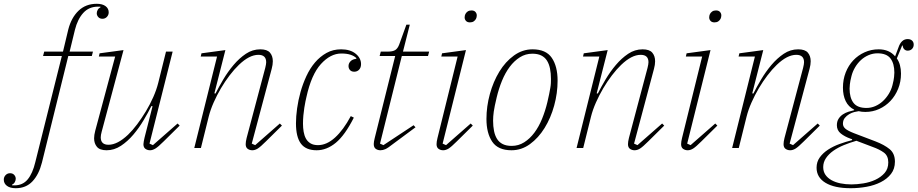

<svg xmlns="http://www.w3.org/2000/svg" viewBox="-149 -780 4836 1012"><path d="M-66 212Q-96 212 -112.5 199.5Q-129 187 -129 167Q-129 153 -119.5 143Q-110 133 -96 133Q-82 133 -74 142Q-66 151 -66 162Q-66 171 -71 180Q-76 189 -86 194L-85 197H-73Q-29 197 -3 165.5Q23 134 37 75L177 -485H78L84 -508H183L211 -625Q227 -687 265 -723.5Q303 -760 361 -760Q391 -760 407.5 -747.5Q424 -735 424 -715Q424 -701 414.5 -691Q405 -681 391 -681Q377 -681 369 -690Q361 -699 361 -710Q361 -719 366 -728Q371 -737 381 -742L380 -745H368Q320 -745 290 -712Q260 -679 246 -623L218 -508H341L335 -485H211L72 77Q56 140 22 176Q-12 212 -66 212Z M413 12Q377 12 362 -6Q347 -24 347 -51Q347 -68 353 -91L458 -482H372L376 -499L502 -516L387 -86Q382 -68 382 -56Q382 -17 423 -17Q470 -17 526 -70Q550 -93 574 -125Q598 -157 620 -193.5Q642 -230 659 -268.5Q676 -307 685 -343L726 -508H761L639 -23L657 -15L787 -129L798 -118L714 -35Q685 -6 670 3Q655 12 642 12Q628 12 617.5 4.5Q607 -3 607 -20Q607 -26 609 -36Q611 -46 613 -55L655 -220L649 -221Q632 -187 608 -146.5Q584 -106 554 -70.5Q524 -35 488.5 -11.5Q453 12 413 12Z M1181 12Q1167 12 1156.5 4.5Q1146 -3 1146 -20Q1146 -33 1151 -53L1249 -422Q1254 -442 1254 -452Q1254 -491 1213 -491Q1165 -491 1110 -438Q1086 -415 1061.5 -383Q1037 -351 1015.5 -314.5Q994 -278 977 -239.5Q960 -201 951 -165L910 0H875L995 -482H909L913 -499L1039 -516L981 -288L987 -287Q1004 -321 1028 -361.5Q1052 -402 1082 -437.5Q1112 -473 1147 -496.5Q1182 -520 1223 -520Q1259 -520 1274 -502.5Q1289 -485 1289 -457Q1289 -439 1283 -417L1178 -23L1196 -15L1326 -129L1337 -118L1253 -35Q1224 -6 1209.5 3Q1195 12 1181 12Z M1520 12Q1463 12 1437 -23Q1411 -58 1411 -130Q1411 -166 1417 -209Q1423 -252 1435 -295Q1447 -338 1466 -379Q1485 -420 1511.5 -451Q1538 -482 1572 -501Q1606 -520 1649 -520Q1697 -520 1725.5 -497Q1754 -474 1754 -442Q1754 -424 1744 -413Q1734 -402 1718 -402Q1704 -402 1696 -410.5Q1688 -419 1688 -432Q1688 -446 1698.5 -457Q1709 -468 1729 -470V-474Q1718 -485 1698.5 -491.5Q1679 -498 1650 -498Q1593 -498 1542.5 -442.5Q1492 -387 1466 -268Q1464 -260 1461 -245.5Q1458 -231 1455 -212Q1452 -193 1450 -171.5Q1448 -150 1448 -128Q1448 -106 1451.5 -85.5Q1455 -65 1463.5 -49.5Q1472 -34 1487.5 -24.5Q1503 -15 1527 -15Q1573 -15 1617 -55Q1661 -95 1700 -168L1716 -160Q1669 -67 1621 -27.5Q1573 12 1520 12Z M1856 12Q1842 12 1831.5 4.5Q1821 -3 1821 -21Q1821 -32 1826 -52L1934 -485H1852L1858 -508H1895Q1921 -508 1934 -516Q1947 -524 1955 -545L1993 -650H2011L1975 -508H2113L2107 -485H1969L1854 -23L1872 -15L2031 -120L2041 -109L1925 -23Q1896 0 1882.5 6Q1869 12 1856 12Z M2187 12Q2173 12 2162.5 4.5Q2152 -3 2152 -20Q2152 -33 2157 -53L2263 -482H2177L2181 -499L2307 -516L2184 -23L2202 -15L2332 -129L2343 -118L2259 -35Q2230 -6 2215.5 3Q2201 12 2187 12ZM2328 -662Q2314 -662 2307 -670Q2300 -678 2300 -688Q2300 -698 2304 -706Q2308 -714 2316 -719.5Q2324 -725 2336 -725Q2350 -725 2357 -717Q2364 -709 2364 -699Q2364 -689 2360 -681Q2356 -673 2348 -667.5Q2340 -662 2328 -662Z M2548 -11Q2584 -11 2614 -30Q2644 -49 2667.5 -80.5Q2691 -112 2708 -153.5Q2725 -195 2736 -241Q2742 -266 2745.5 -284Q2749 -302 2751.5 -316Q2754 -330 2754.5 -341.5Q2755 -353 2755 -364Q2755 -394 2750 -418.5Q2745 -443 2734 -460.5Q2723 -478 2704 -487.5Q2685 -497 2657 -497Q2621 -497 2591 -478Q2561 -459 2537.5 -427.5Q2514 -396 2497 -354.5Q2480 -313 2469 -267Q2457 -217 2453.5 -191.5Q2450 -166 2450 -144Q2450 -114 2455 -89.5Q2460 -65 2471 -47.5Q2482 -30 2501 -20.5Q2520 -11 2548 -11ZM2547 12Q2476 12 2445.5 -33Q2415 -78 2415 -153Q2415 -219 2433 -284.5Q2451 -350 2483 -402.5Q2515 -455 2560 -487.5Q2605 -520 2658 -520Q2729 -520 2759.5 -475Q2790 -430 2790 -355Q2790 -289 2772 -223.5Q2754 -158 2721.5 -105.5Q2689 -53 2644.5 -20.5Q2600 12 2547 12Z M3196 12Q3182 12 3171.5 4.5Q3161 -3 3161 -20Q3161 -33 3166 -53L3264 -422Q3269 -442 3269 -452Q3269 -491 3228 -491Q3180 -491 3125 -438Q3101 -415 3076.5 -383Q3052 -351 3030.5 -314.5Q3009 -278 2992 -239.5Q2975 -201 2966 -165L2925 0H2890L3010 -482H2924L2928 -499L3054 -516L2996 -288L3002 -287Q3019 -321 3043 -361.5Q3067 -402 3097 -437.5Q3127 -473 3162 -496.5Q3197 -520 3238 -520Q3274 -520 3289 -502.5Q3304 -485 3304 -457Q3304 -439 3298 -417L3193 -23L3211 -15L3341 -129L3352 -118L3268 -35Q3239 -6 3224.5 3Q3210 12 3196 12Z M3476 12Q3462 12 3451.5 4.5Q3441 -3 3441 -20Q3441 -33 3446 -53L3552 -482H3466L3470 -499L3596 -516L3473 -23L3491 -15L3621 -129L3632 -118L3548 -35Q3519 -6 3504.5 3Q3490 12 3476 12ZM3617 -662Q3603 -662 3596 -670Q3589 -678 3589 -688Q3589 -698 3593 -706Q3597 -714 3605 -719.5Q3613 -725 3625 -725Q3639 -725 3646 -717Q3653 -709 3653 -699Q3653 -689 3649 -681Q3645 -673 3637 -667.5Q3629 -662 3617 -662Z M4016 12Q4002 12 3991.5 4.5Q3981 -3 3981 -20Q3981 -33 3986 -53L4084 -422Q4089 -442 4089 -452Q4089 -491 4048 -491Q4000 -491 3945 -438Q3921 -415 3896.5 -383Q3872 -351 3850.5 -314.5Q3829 -278 3812 -239.5Q3795 -201 3786 -165L3745 0H3710L3830 -482H3744L3748 -499L3874 -516L3816 -288L3822 -287Q3839 -321 3863 -361.5Q3887 -402 3917 -437.5Q3947 -473 3982 -496.5Q4017 -520 4058 -520Q4094 -520 4109 -502.5Q4124 -485 4124 -457Q4124 -439 4118 -417L4013 -23L4031 -15L4161 -129L4172 -118L4088 -35Q4059 -6 4044.5 3Q4030 12 4016 12Z M4335 212Q4249 212 4202 183.5Q4155 155 4155 104Q4155 73 4172 49.5Q4189 26 4216 8.5Q4243 -9 4276 -21Q4309 -33 4341 -41L4343 -46L4334 -49Q4303 -60 4282.5 -76.5Q4262 -93 4262 -120Q4262 -140 4271 -154Q4280 -168 4293.5 -177Q4307 -186 4323 -191Q4339 -196 4353 -199V-202Q4323 -217 4308.5 -247Q4294 -277 4294 -318Q4294 -361 4308.5 -398Q4323 -435 4348.5 -462Q4374 -489 4408.5 -504.5Q4443 -520 4482 -520Q4538 -520 4569 -483L4586 -528Q4601 -574 4635 -574Q4650 -574 4658.5 -566Q4667 -558 4667 -545Q4667 -531 4658 -522Q4649 -513 4635 -513Q4625 -513 4617.5 -520Q4610 -527 4609 -540H4606L4578 -472Q4589 -457 4594.5 -436.5Q4600 -416 4600 -392Q4600 -349 4585 -312Q4570 -275 4544.5 -248Q4519 -221 4485 -205.5Q4451 -190 4412 -190Q4392 -190 4377 -194Q4368 -193 4354 -189.5Q4340 -186 4326.5 -178Q4313 -170 4303.5 -158Q4294 -146 4294 -128Q4294 -113 4306.5 -102Q4319 -91 4352 -78L4465 -35Q4512 -17 4540 6Q4568 29 4568 72Q4568 110 4547.5 136.5Q4527 163 4493.5 180Q4460 197 4418.5 204.5Q4377 212 4335 212ZM4418 -211Q4442 -211 4464 -220.5Q4486 -230 4504 -246.5Q4522 -263 4535.5 -285Q4549 -307 4555 -331Q4562 -358 4563.5 -374.5Q4565 -391 4565 -397Q4565 -445 4544.5 -472Q4524 -499 4476 -499Q4452 -499 4429.5 -489.5Q4407 -480 4389 -463.5Q4371 -447 4358 -425Q4345 -403 4339 -379Q4332 -352 4330.5 -335.5Q4329 -319 4329 -313Q4329 -265 4349.5 -238Q4370 -211 4418 -211ZM4339 192Q4368 192 4402 186.5Q4436 181 4465 167.5Q4494 154 4513.5 132Q4533 110 4533 76Q4533 41 4509.5 24Q4486 7 4452 -5L4365 -38Q4330 -28 4298.5 -15Q4267 -2 4243 15Q4219 32 4204.5 53.5Q4190 75 4190 101Q4190 124 4201.5 141Q4213 158 4233.5 169.5Q4254 181 4281 186.5Q4308 192 4339 192Z"/></svg>

Font: IBM Plex Serif ExtraLight
Style: Italic
Weight: 200
Italic angle: -14°
Designer: Mike Abbink, Paul van der Laan, Pieter van Rosmalen
Foundry: Bold Monday
Version: Version 2.5